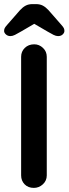

<svg xmlns="http://www.w3.org/2000/svg" viewBox="-28 -916 334 936"><path d="M200 -61Q200 -35 181 -17.5Q162 0 137 0Q109 0 92 -17.5Q75 -35 75 -61V-639Q75 -665 93 -682.5Q111 -700 139 -700Q163 -700 181.5 -682.5Q200 -665 200 -639ZM158 -811 74 -762Q57 -752 45 -746Q33 -740 23 -740Q10 -740 1 -748Q-8 -756 -8 -765Q-8 -773 -5 -779Q-2 -785 7 -795L70 -867Q83 -881 97 -888.5Q111 -896 131 -896H147Q167 -896 181 -888.5Q195 -881 208 -867L271 -795Q280 -785 283 -779Q286 -773 286 -765Q286 -756 277.5 -748Q269 -740 255 -740Q245 -740 233 -746Q221 -752 204 -762L120 -811Z"/></svg>

Font: zvoove
Style: Bold
Weight: 700
Designer: Vernon Adams (Nunito) & Andrew Paglinawan (Quicksand)
Foundry: zvoove
Version: Version 3.006